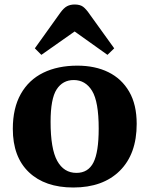

<svg xmlns="http://www.w3.org/2000/svg" viewBox="-20 -820 665 854"><path d="M306 14Q180 14 108.5 -54Q37 -122 37 -247Q37 -339 72.5 -402Q108 -465 172.5 -496.5Q237 -528 324 -528Q403 -528 462 -499Q521 -470 554.5 -412.5Q588 -355 588 -269Q588 -135 513 -60.5Q438 14 306 14ZM320 -51Q372 -51 395.5 -97Q419 -143 419 -248Q419 -368 389.5 -416Q360 -464 308 -464Q259 -464 232 -422.5Q205 -381 205 -278Q205 -158 234.5 -104.5Q264 -51 320 -51ZM164 -576 135 -605 248 -763Q264 -785 278.5 -792.5Q293 -800 312 -800Q336 -800 349.5 -790Q363 -780 380 -755L488 -605L458 -576L312 -680Z"/></svg>

Font: Literata 36pt
Style: Bold
Weight: 700
Designer: Latin by Veronika Burian and Jose Scaglione. Greek by Irene Vlachou. Cyrillic by Vera Evstafieva.
Foundry: TypeTogether
Version: Version 3.002